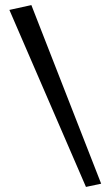

<svg xmlns="http://www.w3.org/2000/svg" viewBox="-20 -733 438 759"><path d="M104 -712.9 379.9 -6.8 319.8 5.9 17.1 -693.8Z"/></svg>

Font: Englebert
Style: Regular
Weight: 400
Designer: Astigmatic (AOETI)
Foundry: Astigmatic (AOETI)
Version: Version 1.000